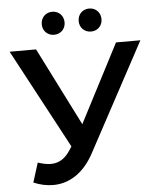

<svg xmlns="http://www.w3.org/2000/svg" viewBox="-60 -940 825 1005"><g transform="rotate(-5 353.0 -437.0)"><path d="M252 -768C286 -768 312 -793 312 -828C312 -864 286 -889 252 -889C218 -889 192 -864 192 -828C192 -793 218 -768 252 -768ZM446 -768C480 -768 506 -793 506 -828C506 -864 480 -889 446 -889C412 -889 386 -864 386 -828C386 -793 412 -768 446 -768ZM699 -700H571L358 -289L151 -700H12L291 -178L280 -161C251 -115 217 -96 176 -96C155 -96 133 -101 108 -109L76 -7C111 8 146 15 179 15C264 15 341 -33 395 -135Z"/></g></svg>

Font: Talent
Style: Bold
Weight: 600
Designer: Mike Powis
Version: Version 1.001;hotconv 1.0.109;makeotfexe 2.5.65596